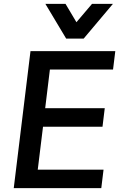

<svg xmlns="http://www.w3.org/2000/svg" viewBox="-20 -976 636 996"><path d="M323.2 -775.9 215.3 -956.1H319.8L376.5 -860.8L457.5 -956.1H565.9L414.1 -775.9ZM51.3 0 138.2 -710.9H578.1L566.4 -615.2H238.8L214.4 -414.6H523.4L511.7 -318.4H203.1L175.8 -95.7H517.1L505.4 0Z"/></svg>

Font: Muli
Style: Semi-BoldItalic
Weight: 600
Italic angle: -7°
Designer: Vernon Adams
Foundry: newtypography
Version: Version 2.0; ttfautohint (v1.00rc1.2-2d82) -l 8 -r 50 -G 200